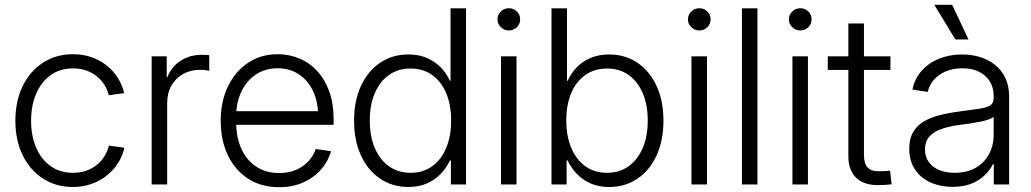

<svg xmlns="http://www.w3.org/2000/svg" viewBox="-20 -762 4260 793"><path d="M281.2 10.3Q210.9 10.3 157.2 -24.7Q103.5 -59.6 73.5 -121.3Q43.5 -183.1 43.5 -263.2Q43.5 -344.2 73.5 -406Q103.5 -467.8 157.2 -502.9Q210.9 -538.1 281.2 -538.1Q323.2 -538.1 358.9 -525.4Q394.5 -512.7 421.9 -490.5Q449.2 -468.3 467.3 -439.2Q485.4 -410.2 492.7 -377.4L429.2 -368.7Q424.3 -390.1 412.1 -410.2Q399.9 -430.2 381.1 -445.8Q362.3 -461.4 337.4 -470.5Q312.5 -479.5 281.2 -479.5Q227.5 -479.5 188.7 -451.4Q149.9 -423.3 129.2 -374.5Q108.4 -325.7 108.4 -263.2Q108.4 -201.2 129.2 -152.6Q149.9 -104 188.7 -76.2Q227.5 -48.3 281.2 -48.3Q312.5 -48.3 337.4 -57.4Q362.3 -66.4 381.1 -82Q399.9 -97.7 412.1 -117.9Q424.3 -138.2 429.7 -160.6L493.7 -151.9Q486.8 -119.1 468.5 -89.8Q450.2 -60.5 422.4 -38.1Q394.5 -15.6 358.9 -2.7Q323.2 10.3 281.2 10.3Z M606.4 0V-529.3H668.5V-443.4H671.4Q687.5 -485.4 725.1 -510.5Q762.7 -535.6 814 -535.6Q822.3 -535.6 830.3 -535.2Q838.4 -534.7 844.2 -534.2V-469.7Q840.3 -470.7 829.6 -472.2Q818.8 -473.6 805.7 -473.6Q767.6 -473.6 736.8 -456.8Q706.1 -439.9 688.2 -408.9Q670.4 -377.9 670.4 -334.5V0Z M1133.3 11.2Q1058.6 11.2 1004.4 -24.2Q950.2 -59.6 920.9 -121.3Q891.6 -183.1 891.6 -262.7Q891.6 -342.8 921.4 -404.8Q951.2 -466.8 1004.2 -502.4Q1057.1 -538.1 1126.5 -538.1Q1175.3 -538.1 1217.5 -520Q1259.8 -502 1291.3 -467.3Q1322.8 -432.6 1340.3 -383.1Q1357.9 -333.5 1357.9 -270V-246.6H929.2V-302.7H1322.3L1293.9 -283.2Q1293.9 -340.8 1273.2 -385.3Q1252.4 -429.7 1214.8 -454.8Q1177.2 -480 1126.5 -480Q1075.2 -480 1036.9 -454.3Q998.5 -428.7 977.1 -384Q955.6 -339.4 955.6 -282.7V-254.9Q955.6 -193.4 977.3 -146.5Q999 -99.6 1038.8 -73.5Q1078.6 -47.4 1133.3 -47.4Q1171.9 -47.4 1202.4 -60.3Q1232.9 -73.2 1253.7 -95.7Q1274.4 -118.2 1284.2 -146.5L1347.2 -137.7Q1335.4 -95.2 1305.7 -61.5Q1275.9 -27.8 1231.9 -8.3Q1188 11.2 1133.3 11.2Z M1666.5 10.3Q1600.6 10.3 1549.8 -24.2Q1499 -58.6 1470.7 -120.4Q1442.4 -182.1 1442.4 -263.7Q1442.4 -345.7 1470.9 -407.2Q1499.5 -468.8 1550 -502.9Q1600.6 -537.1 1667 -537.1Q1710.4 -537.1 1744.1 -522.2Q1777.8 -507.3 1801.5 -482.7Q1825.2 -458 1837.9 -428.2H1840.8V-727.5H1904.8V0H1842.3V-99.6H1838.4Q1824.7 -69.8 1801 -44.7Q1777.3 -19.5 1743.9 -4.6Q1710.4 10.3 1666.5 10.3ZM1675.3 -48.3Q1727.5 -48.3 1765.1 -75.4Q1802.7 -102.5 1823 -151.4Q1843.3 -200.2 1843.3 -264.2Q1843.3 -328.6 1823 -377Q1802.7 -425.3 1765.1 -452.1Q1727.5 -479 1675.3 -479Q1624.5 -479 1586.7 -452.4Q1548.8 -425.8 1528.1 -377.4Q1507.3 -329.1 1507.3 -264.2Q1507.3 -199.2 1528.1 -150.6Q1548.8 -102.1 1586.7 -75.2Q1624.5 -48.3 1675.3 -48.3Z M2049.3 0V-529.3H2113.3V0ZM2081.5 -636.2Q2062.5 -636.2 2048.6 -649.7Q2034.7 -663.1 2034.7 -682.1Q2034.7 -701.2 2048.6 -714.6Q2062.5 -728 2081.5 -728Q2101.1 -728 2114.7 -714.6Q2128.4 -701.2 2128.4 -682.1Q2128.4 -663.1 2114.7 -649.7Q2101.1 -636.2 2081.5 -636.2Z M2495.6 10.3Q2452.6 10.3 2418.9 -4.6Q2385.3 -19.5 2361.6 -44.7Q2337.9 -69.8 2324.2 -99.6H2320.3V0H2257.8V-727.5H2321.8V-428.2H2324.7Q2337.4 -458 2360.8 -482.7Q2384.3 -507.3 2418.2 -522.2Q2452.1 -537.1 2495.6 -537.1Q2562 -537.1 2612.5 -502.9Q2663.1 -468.8 2691.7 -407.2Q2720.2 -345.7 2720.2 -263.7Q2720.2 -182.1 2691.9 -120.4Q2663.6 -58.6 2613 -24.2Q2562.5 10.3 2495.6 10.3ZM2487.3 -48.3Q2538.1 -48.3 2575.9 -75.2Q2613.8 -102.1 2634.5 -150.6Q2655.3 -199.2 2655.3 -264.2Q2655.3 -329.1 2634.5 -377.4Q2613.8 -425.8 2576.2 -452.4Q2538.6 -479 2487.3 -479Q2435.1 -479 2397.2 -452.1Q2359.4 -425.3 2339.1 -377Q2318.8 -328.6 2318.8 -264.2Q2318.8 -200.2 2339.4 -151.4Q2359.9 -102.5 2397.5 -75.4Q2435.1 -48.3 2487.3 -48.3Z M2835.9 0V-529.3H2899.9V0ZM2868.2 -636.2Q2849.1 -636.2 2835.2 -649.7Q2821.3 -663.1 2821.3 -682.1Q2821.3 -701.2 2835.2 -714.6Q2849.1 -728 2868.2 -728Q2887.7 -728 2901.4 -714.6Q2915 -701.2 2915 -682.1Q2915 -663.1 2901.4 -649.7Q2887.7 -636.2 2868.2 -636.2Z M3108.4 -727.5V0H3044.4V-727.5Z M3252.9 0V-529.3H3316.9V0ZM3285.2 -636.2Q3266.1 -636.2 3252.2 -649.7Q3238.3 -663.1 3238.3 -682.1Q3238.3 -701.2 3252.2 -714.6Q3266.1 -728 3285.2 -728Q3304.7 -728 3318.4 -714.6Q3332 -701.2 3332 -682.1Q3332 -663.1 3318.4 -649.7Q3304.7 -636.2 3285.2 -636.2Z M3657.7 -529.3V-473.1H3398.9V-529.3ZM3483.9 -665H3548.3V-121.6Q3548.3 -85.4 3564.2 -69.3Q3580.1 -53.2 3615.7 -54.7Q3624.5 -54.7 3635.7 -55.4Q3647 -56.2 3656.2 -57.1L3662.6 -1Q3651.4 0.5 3638.2 1.5Q3625 2.4 3612.8 2.4Q3550.3 4.4 3517.1 -26.9Q3483.9 -58.1 3483.9 -116.7Z M3914.1 9.8Q3864.7 9.8 3824.2 -8.1Q3783.7 -25.9 3759.5 -61.3Q3735.4 -96.7 3735.4 -147.9Q3735.4 -188.5 3750.7 -215.3Q3766.1 -242.2 3793.9 -259.3Q3821.8 -276.4 3860.1 -286.1Q3898.4 -295.9 3944.3 -301.8Q3991.2 -308.1 4022.2 -312.5Q4053.2 -316.9 4068.6 -326.2Q4084 -335.4 4084 -356V-365.7Q4084 -399.9 4068.4 -425.5Q4052.7 -451.2 4023.7 -465.6Q3994.6 -480 3954.6 -480Q3915.5 -480 3885.3 -466.8Q3855 -453.6 3836.2 -431.4Q3817.4 -409.2 3812 -382.3L3748.5 -392.1Q3757.8 -437.5 3786.9 -470Q3815.9 -502.4 3859.4 -519.8Q3902.8 -537.1 3953.6 -537.1Q3992.2 -537.1 4027.1 -526.6Q4062 -516.1 4089.1 -494.6Q4116.2 -473.1 4132.1 -440.4Q4147.9 -407.7 4147.9 -363.3V0H4084.5V-85H4081.5Q4069.8 -61 4047.9 -39.1Q4025.9 -17.1 3992.7 -3.7Q3959.5 9.8 3914.1 9.8ZM3922.9 -48.3Q3973.6 -48.3 4009.5 -68.8Q4045.4 -89.4 4064.7 -125Q4084 -160.6 4084 -205.1V-279.8Q4077.1 -273.4 4062.5 -268.3Q4047.9 -263.2 4028.1 -259.3Q4008.3 -255.4 3986.1 -252Q3963.9 -248.5 3942.9 -246.1Q3898.4 -240.2 3866.5 -228.5Q3834.5 -216.8 3817.4 -196.8Q3800.3 -176.8 3800.3 -145Q3800.3 -114.3 3816.2 -92.5Q3832 -70.8 3859.6 -59.6Q3887.2 -48.3 3922.9 -48.3ZM3925.8 -599.1 3838.9 -742.2H3912.6L3980 -599.1Z"/></svg>

Font: Inter 24pt Light
Style: Regular
Weight: 300
Designer: Rasmus Andersson
Foundry: rsms
Version: Version 4.001;git-66647c0bb